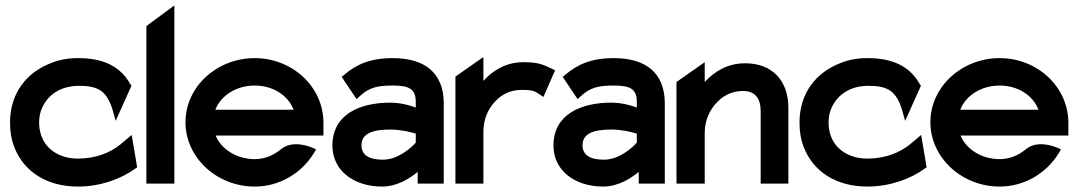

<svg xmlns="http://www.w3.org/2000/svg" viewBox="-20 -676 3973 707"><path d="M34 -131C67 -48 148 11 267 11C351 11 427 -18 478 -55L485 -60L465 -179L422 -143C384 -113 332 -92 267 -92C246 -92 226 -95 208 -102C159 -120 124 -161 124 -226C124 -245 128 -263 135 -279C156 -325 200 -360 272 -360C341 -360 374 -341 395 -270L406 -231L464 -360L460 -366C414 -449 331 -462 267 -462C230 -462 197 -456 166 -443C81 -410 17 -336 17 -225C17 -192 22 -160 34 -131Z M622 0V-656L519 -580V0Z M918 11C1009 11 1090 -38 1135 -111L1144 -126L1128 -133C1127 -133 1059 -164 1014 -126C987 -104 955 -90 918 -90C852 -90 795 -126 774 -177H1171V-224C1171 -356 1057 -462 918 -462C779 -462 663 -357 663 -226C663 -95 779 11 918 11ZM918 -361C985 -361 1041 -325 1061 -272H773C793 -324 850 -361 918 -361Z M1387 11C1443 11 1490 -20 1518 -43V0H1614V-295C1614 -407 1545 -462 1426 -462C1343 -462 1291 -438 1248 -401L1238 -393L1293 -311L1306 -323C1339 -353 1368 -361 1426 -361C1490 -361 1511 -347 1511 -299V-280C1490 -288 1455 -298 1417 -298C1305 -298 1204 -255 1204 -140C1204 -47 1284 11 1387 11ZM1417 -199C1454 -199 1492 -190 1511 -184V-151C1499 -137 1449 -88 1390 -88C1339 -88 1311 -105 1311 -141C1311 -185 1353 -199 1417 -199Z M1760 0V-190C1760 -238 1778 -276 1803 -302C1825 -326 1857 -345 1900 -345C1944 -345 1949 -340 1966 -329L1981 -319L2024 -417L2010 -424C1983 -436 1967 -447 1908 -447C1843 -447 1795 -417 1760 -378V-466L1657 -394V0Z M2201 11C2257 11 2304 -20 2332 -43V0H2428V-295C2428 -407 2359 -462 2240 -462C2157 -462 2105 -438 2062 -401L2052 -393L2107 -311L2120 -323C2153 -353 2182 -361 2240 -361C2304 -361 2325 -347 2325 -299V-280C2304 -288 2269 -298 2231 -298C2119 -298 2018 -255 2018 -140C2018 -47 2098 11 2201 11ZM2231 -199C2268 -199 2306 -190 2325 -184V-151C2313 -137 2263 -88 2204 -88C2153 -88 2125 -105 2125 -141C2125 -185 2167 -199 2231 -199Z M2575 0V-186C2575 -234 2594 -272 2619 -298C2641 -322 2673 -341 2716 -341C2761 -341 2781 -313 2781 -267V0H2883V-280C2883 -374 2828 -443 2724 -443C2659 -443 2611 -413 2575 -374V-447L2471 -374V0Z M2941 -131C2974 -48 3055 11 3174 11C3258 11 3334 -18 3385 -55L3392 -60L3372 -179L3329 -143C3291 -113 3239 -92 3174 -92C3153 -92 3133 -95 3115 -102C3066 -120 3031 -161 3031 -226C3031 -245 3035 -263 3042 -279C3063 -325 3107 -360 3179 -360C3248 -360 3281 -341 3302 -270L3313 -231L3371 -360L3367 -366C3321 -449 3238 -462 3174 -462C3137 -462 3104 -456 3073 -443C2988 -410 2924 -336 2924 -225C2924 -192 2929 -160 2941 -131Z M3661 11C3752 11 3833 -38 3878 -111L3887 -126L3871 -133C3870 -133 3802 -164 3757 -126C3730 -104 3698 -90 3661 -90C3595 -90 3538 -126 3517 -177H3914V-224C3914 -356 3800 -462 3661 -462C3522 -462 3406 -357 3406 -226C3406 -95 3522 11 3661 11ZM3661 -361C3728 -361 3784 -325 3804 -272H3516C3536 -324 3593 -361 3661 -361Z"/></svg>

Font: Charger Pro
Style: Blk
Weight: 900
Designer: Jasper
Foundry: Cannot Into Space Fonts
Version: Version 1.09